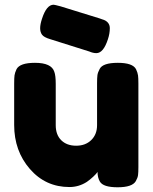

<svg xmlns="http://www.w3.org/2000/svg" viewBox="-20 -794 646 813"><path d="M274 -2Q173 -2 106.5 -78.5Q40 -155 40 -265V-440Q40 -464 41.5 -475Q43 -486 50 -501Q64 -528 128 -528Q198 -528 210 -490Q216 -474 216 -439V-264Q216 -223 239.5 -200Q263 -177 302.5 -177Q342 -177 366.5 -201Q391 -225 391 -264V-441Q391 -464 392.5 -475.5Q394 -487 402 -502Q415 -528 479 -528Q542 -528 556 -501Q563 -486 564.5 -474.5Q566 -463 566 -440V-86Q566 -64 564.5 -52.5Q563 -41 555 -27Q540 -1 478 -1Q417 -1 403 -25Q393 -42 393 -66Q389 -59 375 -46Q361 -33 348 -24Q314 -2 274 -2ZM388 -569Q374 -569 358 -576L193 -628Q166 -636 158 -647Q150 -658 150 -674.5Q150 -691 158 -715Q177 -774 207 -774Q211 -774 237 -767L402 -716Q416 -711 424 -708Q445 -697 445 -674.5Q445 -652 437 -628Q418 -569 388 -569Z"/></svg>

Font: Fredoka One
Style: Regular
Weight: 400
Version: Version 1.001;April 7, 2020;FontCreator 12.0.0.2522 64-bit